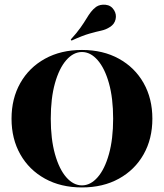

<svg xmlns="http://www.w3.org/2000/svg" viewBox="-20 -798 708 829"><path d="M333.9 11.3Q242.7 11.3 174.2 -26.6Q105.6 -64.5 67.7 -131.5Q29.8 -198.4 29.8 -285.5Q29.8 -372.6 67.7 -439.5Q105.6 -506.5 174.2 -544.4Q242.7 -582.3 333.9 -582.3Q425 -582.3 493.5 -544.4Q562.1 -506.5 600 -439.5Q637.9 -372.6 637.9 -285.5Q637.9 -198.4 600 -131.5Q562.1 -64.5 493.5 -26.6Q425 11.3 333.9 11.3ZM333.9 2.4Q371 2.4 401.6 -32.7Q432.3 -67.7 450.4 -132.7Q468.5 -197.6 468.5 -285.5Q468.5 -374.2 450.4 -438.7Q432.3 -503.2 401.6 -538.3Q371 -573.4 333.9 -573.4Q296.8 -573.4 266.1 -538.3Q235.5 -503.2 217.3 -438.7Q199.2 -374.2 199.2 -285.5Q199.2 -197.6 217.3 -132.7Q235.5 -67.7 266.1 -32.7Q296.8 2.4 333.9 2.4ZM288.7 -622.6 285.5 -627.4Q311.3 -655.6 327 -677.8Q342.7 -700 352.8 -716.9Q362.9 -733.9 372.6 -746.4Q382.3 -758.9 395.2 -768.5Q412.1 -779.8 435.9 -777.4Q459.7 -775 472.6 -754Q483.9 -735.5 479 -714.5Q474.2 -693.5 454.8 -681.5Q437.9 -670.2 416.9 -665.7Q396 -661.3 366.1 -652.8Q336.3 -644.4 288.7 -622.6Z"/></svg>

Font: Playfair 144pt SemiCondensed Black
Style: Regular
Weight: 900
Width: 4
Designer: Claus Eggers Sørensen
Foundry: Claus Eggers Sørensen
Version: Version 2.203